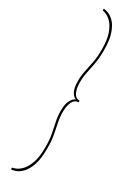

<svg xmlns="http://www.w3.org/2000/svg" viewBox="-242 -766 680 942"><g transform="rotate(30 98.0 -295.5)"><path d="M30.5 160V149.5Q36.5 149.5 51.5 143.2Q66.5 137 82.8 119.8Q99 102.5 110.8 69Q122.5 35.5 122.5 -19Q122.5 -60 116.5 -92Q110.5 -124 104.2 -152.5Q98 -181 98 -212Q98 -250 109 -270.5Q120 -291 135 -296.5Q120 -300.5 109 -321.2Q98 -342 98 -380Q98 -411 104.2 -439.2Q110.5 -467.5 116.5 -499.2Q122.5 -531 122.5 -572Q122.5 -626.5 110.8 -660Q99 -693.5 82.8 -710.8Q66.5 -728 51.5 -734.2Q36.5 -740.5 30.5 -740.5V-751Q38.5 -751 55.2 -745.2Q72 -739.5 90 -721.8Q108 -704 120.8 -668.2Q133.5 -632.5 133.5 -572.5Q133.5 -530 127.5 -497.8Q121.5 -465.5 115.5 -437.5Q109.5 -409.5 109.5 -379Q109.5 -345.5 120.2 -322.8Q131 -300 153.5 -300V-291Q131 -291 120.2 -268.2Q109.5 -245.5 109.5 -212.5Q109.5 -182.5 115.5 -154.2Q121.5 -126 127.5 -93.8Q133.5 -61.5 133.5 -18.5Q133.5 42 120.8 77.8Q108 113.5 90 131.2Q72 149 55.2 154.5Q38.5 160 30.5 160Z"/></g></svg>

Font: Imbue 100pt Medium
Style: Regular
Weight: 500
Designer: Tyler Finck
Foundry: Etcetera Type Company
Version: Version 1.102; ttfautohint (v1.8.3)